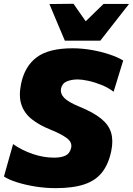

<svg xmlns="http://www.w3.org/2000/svg" viewBox="-20 -985 706 1020"><path d="M275.5 14.5Q221 14.5 167 5.8Q113 -3 69 -17Q25 -31 1 -47.5L49.5 -219.5Q96.5 -186.5 153.8 -167Q211 -147.5 267 -147.5Q306.5 -147.5 329 -159Q351.5 -170.5 358 -199.5Q364.5 -229.5 334.2 -251.8Q304 -274 246.5 -297Q188 -320.5 148.5 -352Q109 -383.5 93.8 -428.8Q78.5 -474 92 -540Q111.5 -633.5 175.5 -681Q239.5 -728.5 365.5 -728.5Q415.5 -728.5 466.8 -719.5Q518 -710.5 562 -695.8Q606 -681 634.5 -663.5L583.5 -497.5Q555 -519.5 518.8 -534Q482.5 -548.5 448.5 -555.8Q414.5 -563 393 -563Q360.5 -563 335.5 -552.8Q310.5 -542.5 304.5 -515.5Q299 -488 321 -465.2Q343 -442.5 401.5 -418.5Q476.5 -388 517.5 -354.5Q558.5 -321 570.5 -279.2Q582.5 -237.5 571 -182.5Q556.5 -112.5 522 -69Q487.5 -25.5 427.5 -5.5Q367.5 14.5 275.5 14.5ZM324.5 -769Q304 -818 283.2 -866.5Q262.5 -915 242.5 -963.5L370.5 -965Q386 -942 402.5 -918.8Q419 -895.5 435.5 -872Q459.5 -895.5 483 -918.5Q506.5 -941.5 530 -964H665.5Q627 -915 589.2 -866.5Q551.5 -818 513 -769Z"/></svg>

Font: Commissioner ExtraBold
Style: Italic
Weight: 800
Italic angle: -12°
Designer: Kostas Bartsokas
Foundry: Kostas Bartsokas
Version: Version 1.000; ttfautohint (v1.8.3)